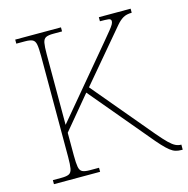

<svg xmlns="http://www.w3.org/2000/svg" viewBox="-105 -815 896 916"><g transform="rotate(-15 343.0 -357.0)"><path d="M50 0V-20H93Q118 -20 130 -26Q142 -32 145.5 -51Q149 -70 149 -108V-606Q149 -645 145.5 -663.5Q142 -682 130 -688Q118 -694 93 -694H50V-714H276V-694H233Q208 -694 196 -688Q184 -682 180.5 -663.5Q177 -645 177 -606V-259L457 -593Q482 -623 495 -639Q508 -655 513 -664Q518 -673 518 -680Q518 -691 504.5 -692.5Q491 -694 463 -694V-714H620V-694Q594 -694 577 -684Q560 -674 543.5 -654.5Q527 -635 500 -603L331 -403L580 -106Q608 -73 626 -55.5Q644 -38 657.5 -31.5Q671 -25 684 -25H686V0H680Q664 0 651 -4Q638 -8 624 -19Q610 -30 591 -50.5Q572 -71 545 -104L312 -382L177 -220V-108Q177 -70 180.5 -51Q184 -32 196 -26Q208 -20 233 -20H278V0Z"/></g></svg>

Font: Noto Serif Bengali Thin
Style: Regular
Weight: 250
Version: Version 2.003